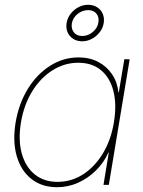

<svg xmlns="http://www.w3.org/2000/svg" viewBox="-20 -779 602 809"><path d="M220.7 9.8Q156.2 9.8 112.3 -24.9Q68.4 -59.6 50.5 -121.3Q32.7 -183.1 45.9 -263.7Q59.6 -343.8 97.9 -405.5Q136.2 -467.3 191.7 -502.2Q247.1 -537.1 311 -537.1Q357.9 -537.1 394 -518.1Q430.2 -499 452.4 -465.8Q474.6 -432.6 479 -389.6H480.5L503.9 -529.3H526.4L438.5 0H416L438.5 -136.7H437Q418 -94.2 384.5 -61Q351.1 -27.8 309.1 -9Q267.1 9.8 220.7 9.8ZM222.2 -12.7Q281.2 -12.7 330.6 -44.7Q379.9 -76.7 413.8 -133.1Q447.8 -189.5 460 -263.7Q472.2 -338.4 458 -394.8Q443.8 -451.2 406 -482.9Q368.2 -514.6 309.6 -514.6Q252 -514.6 201.4 -482.9Q150.9 -451.2 116 -394.8Q81.1 -338.4 68.4 -263.7Q56.2 -189.5 71.5 -133.1Q86.9 -76.7 125.7 -44.7Q164.6 -12.7 222.2 -12.7ZM326.2 -605Q304.2 -605 288.1 -615.5Q272 -626 264.6 -643.3Q257.3 -660.6 260.7 -682.1Q264.2 -703.6 277.6 -720.9Q291 -738.3 310.3 -748.5Q329.6 -758.8 351.1 -758.8Q373 -758.8 389.2 -748.5Q405.3 -738.3 412.8 -720.9Q420.4 -703.6 417 -682.1Q413.6 -660.6 400.1 -643.3Q386.7 -626 367.4 -615.5Q348.1 -605 326.2 -605ZM326.2 -627.4Q350.6 -627.4 370.6 -643.8Q390.6 -660.2 394.5 -684.1Q398.4 -706.5 386.5 -721.4Q374.5 -736.3 351.6 -736.3Q327.1 -736.3 307.1 -720.5Q287.1 -704.6 282.7 -680.2Q279.3 -657.7 291.3 -642.6Q303.2 -627.4 326.2 -627.4Z"/></svg>

Font: Inter 24pt Thin
Style: Italic
Weight: 250
Italic angle: -9.3988°
Version: Version 4.001;git-66647c0bb